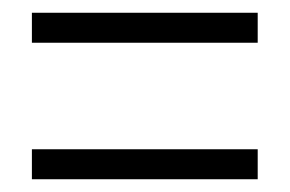

<svg xmlns="http://www.w3.org/2000/svg" viewBox="-20 -503 455 301"><path d="M30 -436V-483H384V-436ZM30 -222V-269H384V-222Z"/></svg>

Font: Noto Sans Thai ExtCond Light
Style: Regular
Weight: 300
Width: 2
Designer: Monotype Design Team
Foundry: Monotype Imaging Inc.
Version: Version 2.002; ttfautohint (v1.8.4.7-5d5b)